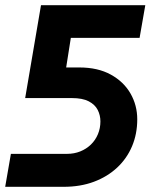

<svg xmlns="http://www.w3.org/2000/svg" viewBox="-25 -720 596 740"><path d="M-5 0 17 -127H233Q261 -127 284.5 -136.5Q308 -146 325.5 -163Q343 -180 352.5 -203Q362 -226 362 -252Q362 -276 351.5 -296.5Q341 -317 317 -329.5Q293 -342 252 -342H72L133 -700H535L513 -574H248L230 -460H281Q352 -460 402 -432.5Q452 -405 478 -359.5Q504 -314 504 -260Q504 -204 484 -156.5Q464 -109 426.5 -74Q389 -39 337 -19.5Q285 0 220 0Z"/></svg>

Font: MuseoModerno Thin SemiBold
Style: Italic
Weight: 600
Italic angle: -9°
Version: Version 1.003